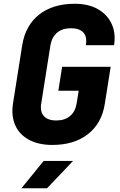

<svg xmlns="http://www.w3.org/2000/svg" viewBox="-20 -760 640 1020"><path d="M258 10Q185 10 134 -17.5Q83 -45 61 -94.5Q39 -144 49 -210L98 -520Q115 -625 188 -682.5Q261 -740 377 -740Q449 -740 499 -712Q549 -684 572.5 -634.5Q596 -585 586 -520H436Q444 -564 423 -587Q402 -610 357 -610Q312 -610 284 -587Q256 -564 248 -520L199 -210Q192 -167 213 -143.5Q234 -120 279 -120Q324 -120 352 -143.5Q380 -167 387 -210L398 -278H290L310 -405H568L537 -210Q521 -105 447.5 -47.5Q374 10 258 10ZM94 240 212 95H368L230 240Z"/></svg>

Font: JetBrains Mono ExtraBold
Style: Italic
Weight: 800
Italic angle: -9°
Monospace: yes
Designer: Philipp Nurullin, Konstantin Bulenkov
Foundry: JetBrains
Version: Version 2.305; ttfautohint (v1.8.4.7-5d5b)